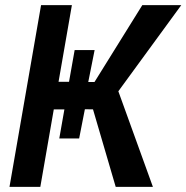

<svg xmlns="http://www.w3.org/2000/svg" viewBox="-20 -731 729 751"><path d="M536.6 -710.9 349.6 -410.2H325.2L350.1 -535.2H272L250 -411.1H209L261.2 -710.9H140.6L17.1 0H137.7L190.4 -303.2H231.9L211.9 -189.5H289.6L312 -303.7L343.8 -303.2L432.6 0H578.1L442.9 -374L689 -710.9Z"/></svg>

Font: Roboto Medium
Style: Italic
Weight: 500
Italic angle: -12°
Designer: Google
Version: Version 2.137; 2017